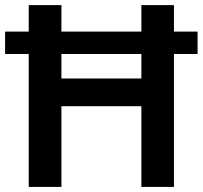

<svg xmlns="http://www.w3.org/2000/svg" viewBox="-20 -734 796 754"><path d="M535.2 -522V-425.8H221.2V-522ZM221.2 -316.9H535.2V0H663.1V-522H755.9V-609.9H663.1V-713.9H535.2V-609.9H221.2V-713.9H92.8V-609.9H0V-522H92.8V0H221.2Z"/></svg>

Font: Noto Reveo Sans
Style: Regular
Weight: 600
Designer: Monotype Design Team
Foundry: Monotype Imaging Inc.
Version: Version 2.007